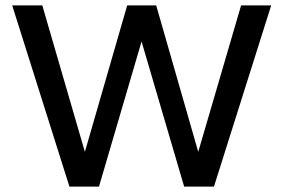

<svg xmlns="http://www.w3.org/2000/svg" viewBox="-20 -688 1045 708"><path d="M236 0 25 -668H136L293 -128L449 -668H556L711 -128L869 -668H980L769 0H659L502 -535L345 0Z"/></svg>

Font: Gantari Medium
Style: Regular
Weight: 500
Designer: Anugrah Pasau
Foundry: Lafontype
Version: Version 1.000; ttfautohint (v1.8.4.7-5d5b)